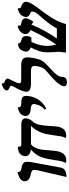

<svg xmlns="http://www.w3.org/2000/svg" viewBox="700 -1490 801 2240"><g transform="rotate(-90 1100.0 -369.5)"><path d="M155.8 5.9 234.9 -335.9Q238.8 -353.5 238.8 -367.2Q238.8 -387.7 227.5 -396Q216.3 -404.3 190.9 -409.2Q152.3 -415 129.2 -434.3Q106 -453.6 106 -480Q106 -489.3 106.9 -493.2Q109.9 -508.8 122.1 -521.7Q134.3 -534.7 149.4 -542.2Q164.6 -549.8 179.2 -555.7Q193.4 -561 204.1 -563L213.9 -564.9V-561Q213.9 -549.3 217 -541.5Q220.2 -533.7 227.1 -529.5Q233.9 -525.4 238 -523.9Q242.2 -522.5 250 -521Q272.5 -517.1 284.2 -513.7Q295.9 -510.3 309.1 -502.7Q322.3 -495.1 327.6 -482.2Q333 -469.2 333 -449.2Q333 -428.7 329.1 -405.8L264.2 -55.2Q261.2 -38.1 250 -25.9Q238.8 -13.7 226.6 -7.8Q214.4 -2 198 1.5Q181.6 4.9 173.3 5.4Q165 5.9 155.8 5.9Z M762.7 -298.8Q755.9 -268.1 751.5 -196.8Q746.6 -116.2 741.7 -87.9Q735.8 -59.6 723.4 -40.3Q710.9 -21 695.3 -12.2Q679.7 -3.4 667 -0.2Q654.3 2.9 640.6 2.9Q633.8 2.9 625.7 2Q617.7 1 612.8 0L607.9 -1Q622.1 -19 628.9 -53.2Q635.3 -85.4 641.6 -138.2Q649.4 -190.9 655.8 -224.1Q678.2 -333.5 751.5 -408.2H537.6Q493.2 -377.4 476.6 -293.9Q470.7 -264.2 466.8 -195.8Q460.9 -123.5 455.6 -96.2Q449.2 -65.4 436.5 -44.2Q423.8 -22.9 408 -13.2Q392.1 -3.4 378.7 0.2Q365.2 3.9 351.6 3.9Q343.8 3.9 335.4 2.4Q327.1 1 322.8 -0.5L317.9 -2Q333 -22 342.8 -69.8Q345.2 -78.6 347.4 -96.7Q349.6 -114.7 350.6 -119.1Q350.6 -120.1 352.3 -129.2Q354 -138.2 354.5 -142.1Q356.9 -157.2 361.8 -183.6Q366.7 -210 367.7 -216.8Q380.9 -278.8 404.5 -323.5Q428.2 -368.2 476.6 -409.2Q437.5 -413.6 418 -430.7Q398.4 -447.8 398.4 -475.1Q398.4 -477.5 400.9 -492.2Q405.3 -514.6 419.7 -530Q434.1 -545.4 452.4 -551.3Q470.7 -557.1 482.4 -559.1Q494.1 -561 503.9 -561H507.8Q507.8 -543.5 512.5 -532.2Q517.1 -521 525.9 -521H762.7Q839.8 -521 839.8 -471.2Q839.8 -459 837.9 -453.1Q836.9 -448.2 835.4 -443.6Q834 -439 833 -435.5Q832 -432.1 829.6 -427.7L826.7 -420.9Q825.2 -418.5 822.3 -414.1Q819.3 -409.7 818.4 -408Q817.4 -406.2 814 -401.6Q810.5 -397 809.8 -396.2Q809.1 -395.5 805.2 -390.4Q801.3 -385.3 800.8 -384.8Q792 -375.5 786.9 -367.9Q781.7 -360.4 774.9 -342.5Q768.1 -324.7 762.7 -298.8Z M952.1 -230 941.4 -250Q990.7 -281.7 1005.4 -360.8Q1007.3 -368.7 1007.3 -372.1Q1007.3 -389.6 994.4 -399.4Q981.4 -409.2 958 -410.2Q913.6 -412.1 890.6 -427.7Q867.2 -443.4 867.2 -471.2Q867.2 -480 868.2 -484.9Q872.6 -503.9 884.3 -519Q896 -534.2 909.9 -542Q923.8 -549.8 937.3 -554.7Q950.7 -559.6 959.5 -560.5L968.3 -562V-558.1Q968.3 -545.4 971.7 -537.6Q975.1 -529.8 981.9 -526.6Q988.8 -523.4 994.4 -522.7Q1000 -522 1009.3 -522Q1061 -522 1081.5 -510Q1102.1 -498 1102.1 -463.9Q1102.1 -448.7 1095.2 -410.2Q1092.3 -396 1087.2 -380.6Q1082 -365.2 1071 -343.8Q1060.1 -322.3 1044.9 -303Q1029.8 -283.7 1005.6 -263.7Q981.4 -243.7 952.1 -230Z M1250.5 -556.2Q1249.5 -552.2 1249.5 -544.9Q1249.5 -531.2 1259 -526.6Q1268.6 -522 1286.6 -522H1454.6Q1508.8 -522 1530.3 -504.2Q1551.8 -486.3 1551.8 -446.8Q1551.8 -421.9 1539.6 -360.8Q1530.8 -317.4 1519.8 -293.9Q1508.8 -270.5 1489.7 -249.3Q1470.7 -228 1419.9 -181.2Q1388.2 -151.9 1374 -137.7Q1358.9 -122.6 1344.2 -102.1Q1329.6 -81.5 1325.7 -64Q1323.7 -46.4 1323.7 -43.9Q1323.7 -40.5 1323.2 -35.2Q1322.8 -29.8 1322.8 -28.8Q1313.5 11.2 1260.7 11.2Q1213.9 11.2 1213.9 -21Q1213.9 -25.4 1215.8 -33.2Q1218.8 -48.3 1232.4 -69.1Q1246.1 -89.8 1259.5 -105.5Q1272.9 -121.1 1298.8 -145.5L1333.5 -177.7L1365.7 -205.1Q1396 -231 1408.4 -244.4Q1420.9 -257.8 1430.9 -278.3Q1440.9 -298.8 1447.8 -332Q1451.7 -356.4 1451.7 -365.2Q1451.7 -386.7 1438.5 -397.5Q1425.3 -408.2 1392.6 -408.2H1241.7Q1198.2 -408.2 1174.1 -421.9Q1149.9 -435.5 1149.9 -462.9Q1149.9 -468.3 1151.9 -478Q1161.6 -527.3 1201.7 -595.2Q1214.8 -614.7 1217.8 -629.9Q1218.8 -632.8 1218.8 -638.2Q1218.8 -650.4 1205.6 -654.8Q1164.6 -670.9 1164.6 -689.9Q1164.6 -690.4 1165 -691.7Q1165.5 -692.9 1165.5 -693.8Q1173.3 -733.9 1246.6 -750Q1246.6 -722.7 1256.8 -719.2Q1275.9 -714.4 1289.8 -704.1Q1303.7 -693.8 1303.7 -680.2V-674.8Q1302.7 -672.4 1286.6 -638.7Q1271.5 -606.9 1266.6 -597.2Q1254.4 -573.7 1250.5 -556.2Z M2198.2 -451.2Q2194.3 -430.2 2178.2 -402.3Q2162.1 -373.5 2147 -352.5Q2133.8 -333.5 2102.5 -293Q2073.2 -254.9 2057.1 -232.2Q2041 -209.5 2015.4 -169.4Q1989.7 -129.4 1971.2 -87.6Q1952.6 -45.9 1939.5 0H1607.4Q1608.4 -22.5 1612.3 -48.8Q1616.2 -75.2 1616.2 -83V-87.9Q1614.3 -124.5 1612.3 -145Q1610.4 -198.7 1610.4 -217.8Q1610.4 -252.9 1615.2 -276.9Q1625.5 -330.6 1667.5 -411.1Q1618.2 -429.7 1618.2 -464.8Q1618.2 -472.2 1619.1 -475.1Q1624.5 -501 1635 -519Q1645.5 -537.1 1658.7 -544.7Q1671.9 -552.2 1682.1 -555.2Q1692.4 -558.1 1703.1 -558.1L1715.3 -557.1Q1716.3 -539.6 1722.9 -532.5Q1729.5 -525.4 1749.5 -521Q1800.3 -510.7 1800.3 -463.9Q1800.3 -450.7 1799.3 -442.9Q1791.5 -417 1784.2 -403.8Q1740.2 -403.8 1731.4 -402.8H1730.5Q1701.7 -337.9 1693.4 -293Q1685.1 -257.8 1685.1 -219.2Q1685.1 -170.9 1700.2 -113.8Q1781.7 -226.1 1870.1 -413.1Q1822.3 -435.5 1822.3 -471.2Q1822.3 -478 1823.2 -481.9Q1827.6 -502 1839.1 -517.6Q1850.6 -533.2 1863.8 -541.5Q1877 -549.8 1889.6 -555.4Q1902.3 -561 1910.6 -562.5L1919.4 -564Q1919.4 -547.9 1921.6 -539.1Q1923.8 -530.3 1925.8 -528.8Q1927.7 -527.3 1932.1 -525.9Q1933.6 -525.9 1936.5 -525.4Q1939.5 -524.9 1940.4 -524.9Q1942.4 -523.4 1944.3 -522.9Q1957.5 -520 1966.1 -517.1Q1974.6 -514.2 1985.4 -508.3Q1996.1 -502.4 2001.7 -492.2Q2007.3 -481.9 2007.3 -467.8Q2007.3 -464.8 2005.4 -451.2Q2002.9 -441.9 1990.2 -417.7Q1977.5 -393.6 1966.3 -378.9Q1942.4 -398.4 1934.1 -402.8Q1862.3 -233.9 1771.5 -106H1888.2Q1932.1 -191.4 2050.3 -321.8Q2078.6 -353 2084.5 -380.9Q2085.4 -385.7 2085.4 -393.1Q2085.4 -409.2 2070.3 -415V-414.1Q2021.5 -433.6 2021.5 -464.8Q2021.5 -471.2 2022.5 -474.1Q2026.9 -497.1 2039.1 -514.6Q2051.3 -532.2 2065.2 -540.8Q2079.1 -549.3 2092.5 -554.7Q2106 -560.1 2114.7 -561L2123.5 -562V-550.8Q2123.5 -541.5 2125.5 -536.1Q2127.4 -530.8 2129.2 -529.5Q2130.9 -528.3 2134.3 -526.9Q2141.6 -525.4 2143.1 -523.9H2141.1Q2141.1 -522.9 2143.1 -522.9Q2200.2 -505.4 2200.2 -464.8Q2200.2 -460.9 2198.2 -451.2Z"/></g></svg>

Font: Linux Libertine G
Style: Bold Italic
Weight: 700
Italic angle: -11.5°
Designer: Philipp H. Poll
Foundry: Philipp H. Poll
Version: Version 4.1.0